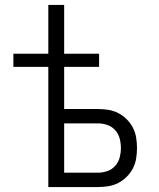

<svg xmlns="http://www.w3.org/2000/svg" viewBox="-20 -755 640 775"><path d="M175 0V-485H34V-538H175V-735H239V-538H380V-485H239V-315H375Q397 -315 418 -311.5Q439 -308 457.5 -298.5Q476 -289 491.5 -273.5Q507 -258 516.5 -239.5Q526 -221 529.5 -200Q533 -179 533 -157Q533 -136 529.5 -115Q526 -94 516.5 -75.5Q507 -57 491.5 -41.5Q476 -26 457.5 -16.5Q439 -7 418 -3.5Q397 0 375 0ZM239 -58H375Q395 -58 413.5 -64.5Q432 -71 445 -85.5Q458 -100 463 -119Q468 -138 468 -157Q468 -177 463 -196Q458 -215 445 -229.5Q432 -244 413.5 -250.5Q395 -257 375 -257H239Z"/></svg>

Font: Iosevka Light Extended
Style: Regular
Weight: 300
Width: 7
Monospace: yes
Designer: Belleve Invis
Foundry: Belleve Invis
Version: Version 32.5.0; ttfautohint (v1.8.4)